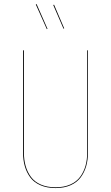

<svg xmlns="http://www.w3.org/2000/svg" viewBox="-20 -932 556 961"><path d="M163.1 -911.6 217.8 -787.6 214.4 -786.1 159.2 -909.7ZM250.5 -908.7 301.3 -790 297.9 -788.1 246.6 -906.7ZM420.4 -680.2V-169.4Q420.4 -131.8 411.4 -100.6Q402.3 -69.3 383.8 -44.2Q365.2 -19 333.3 -4.9Q301.3 9.3 258.3 9.3Q214.8 9.3 182.4 -4.9Q149.9 -19 131.3 -44.2Q112.8 -69.3 104 -100.6Q95.2 -131.8 95.2 -169.4V-680.2H99.6V-169.4Q99.6 -132.3 108.2 -101.8Q116.7 -71.3 134.8 -46.6Q152.8 -22 184.3 -8.3Q215.8 5.4 258.3 5.4Q300.3 5.4 331.8 -8.5Q363.3 -22.5 381.3 -47.1Q399.4 -71.8 408 -102.3Q416.5 -132.8 416.5 -169.4V-680.2Z"/></svg>

Font: Fira Sans Compressed Four
Style: Regular
Weight: 100
Width: 1
Designer: Carrois Corporate & Edenspiekermann AG
Foundry: Carrois Corporate GbR & Edenspiekermann AG
Version: Version 4.203;PS 004.203;hotconv 1.0.88;makeotf.lib2.5.64775